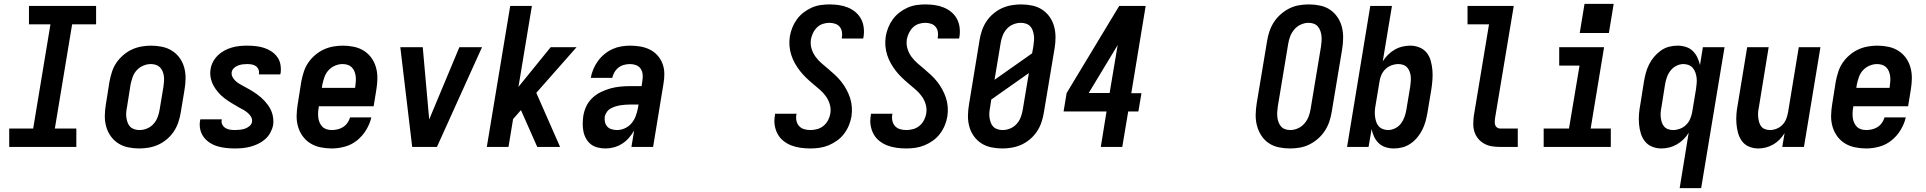

<svg xmlns="http://www.w3.org/2000/svg" viewBox="-20 -766 10040 1001"><path d="M28 0V-96H153L243 -639H131V-735H481V-639H356L266 -96H378V0Z M706 8Q676 8 647.5 2Q619 -4 596 -19Q573 -34 557 -56.5Q541 -79 533.5 -106.5Q526 -134 526.5 -163.5Q527 -193 532 -222L551 -342Q556 -367 564 -392Q572 -417 587 -439Q602 -461 623 -479Q644 -497 668 -508Q692 -519 717.5 -523.5Q743 -528 767 -528Q797 -528 825.5 -522Q854 -516 877.5 -501Q901 -486 917 -463.5Q933 -441 940.5 -413.5Q948 -386 947.5 -356.5Q947 -327 942 -298L922 -178Q918 -153 909.5 -128Q901 -103 886.5 -81Q872 -59 851 -41Q830 -23 806 -12Q782 -1 756.5 3.5Q731 8 706 8ZM707 -88Q727 -88 746.5 -96Q766 -104 780 -119.5Q794 -135 801.5 -154.5Q809 -174 812 -193L832 -313Q834 -327 835 -341Q836 -355 834.5 -368Q833 -381 828 -393.5Q823 -406 814 -415Q805 -424 792.5 -428Q780 -432 766 -432Q747 -432 727.5 -424Q708 -416 693.5 -400.5Q679 -385 672 -365.5Q665 -346 661 -327L642 -207Q639 -193 638 -179Q637 -165 639 -152Q641 -139 645.5 -126.5Q650 -114 659 -105Q668 -96 681 -92Q694 -88 707 -88Z M1205 8Q1182 8 1158.5 5.5Q1135 3 1113.5 -3.5Q1092 -10 1073.5 -22Q1055 -34 1042 -51.5Q1029 -69 1024 -91Q1019 -113 1023 -137Q1023 -139 1023.5 -140.5Q1024 -142 1025 -144H1136Q1136 -143 1136 -142.5Q1136 -142 1136 -141Q1133 -128 1139 -116.5Q1145 -105 1155.5 -98.5Q1166 -92 1179 -90Q1192 -88 1205 -88Q1218 -88 1231 -89.5Q1244 -91 1256.5 -95Q1269 -99 1280.5 -108.5Q1292 -118 1294 -131Q1296 -145 1288.5 -157.5Q1281 -170 1270.5 -178.5Q1260 -187 1248 -194Q1236 -201 1224 -207Q1205 -218 1186 -229.5Q1167 -241 1150 -254Q1133 -267 1118.5 -283.5Q1104 -300 1093.5 -319Q1083 -338 1078.5 -360.5Q1074 -383 1078 -406Q1081 -426 1091 -444.5Q1101 -463 1116.5 -478Q1132 -493 1151 -503Q1170 -513 1189.5 -518.5Q1209 -524 1229 -526Q1249 -528 1268 -528Q1291 -528 1313.5 -525.5Q1336 -523 1356.5 -516.5Q1377 -510 1395 -498Q1413 -486 1425.5 -469Q1438 -452 1442 -430Q1446 -408 1443 -385Q1442 -383 1442 -381.5Q1442 -380 1441 -378H1330Q1330 -379 1330 -379.5Q1330 -380 1330 -381Q1332 -393 1327.5 -404Q1323 -415 1313.5 -421.5Q1304 -428 1292.5 -430Q1281 -432 1268 -432Q1257 -432 1245 -430.5Q1233 -429 1221 -424.5Q1209 -420 1199.5 -411Q1190 -402 1188 -390Q1186 -376 1192.5 -364Q1199 -352 1209 -343Q1219 -334 1230.5 -327.5Q1242 -321 1254 -314.5Q1266 -308 1277.5 -301.5Q1289 -295 1300 -288Q1311 -281 1322 -273Q1333 -265 1342.5 -256.5Q1352 -248 1361 -238Q1370 -228 1377.5 -217.5Q1385 -207 1391 -195Q1397 -183 1400.5 -169.5Q1404 -156 1405 -142Q1406 -128 1404 -114Q1400 -94 1389.5 -74.5Q1379 -55 1362.5 -40.5Q1346 -26 1326.5 -16.5Q1307 -7 1286.5 -1.5Q1266 4 1245.5 6Q1225 8 1205 8Z M1710 8Q1680 8 1651 2Q1622 -4 1598.5 -18.5Q1575 -33 1558.5 -55.5Q1542 -78 1534 -105.5Q1526 -133 1526.5 -162.5Q1527 -192 1532 -222L1551 -342Q1556 -367 1564 -392Q1572 -417 1587 -439Q1602 -461 1623 -479Q1644 -497 1668 -508Q1692 -519 1717.5 -523.5Q1743 -528 1767 -528Q1797 -528 1825.5 -522Q1854 -516 1877.5 -501Q1901 -486 1917 -463.5Q1933 -441 1940.5 -413.5Q1948 -386 1947.5 -356.5Q1947 -327 1942 -298L1928 -212H1642V-207Q1639 -193 1638.5 -179Q1638 -165 1639.5 -152Q1641 -139 1646.5 -126.5Q1652 -114 1661 -105Q1670 -96 1683 -92Q1696 -88 1710 -88Q1724 -88 1739.5 -91.5Q1755 -95 1768.5 -103.5Q1782 -112 1791.5 -125.5Q1801 -139 1805 -154H1916Q1908 -120 1889 -88.5Q1870 -57 1841.5 -34Q1813 -11 1778 -1.5Q1743 8 1710 8ZM1658 -308H1831L1832 -313Q1834 -327 1835 -341Q1836 -355 1834.5 -368Q1833 -381 1828 -393.5Q1823 -406 1814 -415Q1805 -424 1792.5 -428Q1780 -432 1766 -432Q1747 -432 1727.5 -424Q1708 -416 1693.5 -400.5Q1679 -385 1672 -365.5Q1665 -346 1661 -327Z M2129 0 2067 -520H2184L2215 -173Q2216 -166 2216.5 -158.5Q2217 -151 2217 -143Q2221 -151 2224 -158.5Q2227 -166 2230 -173L2375 -520H2493L2258 0Z M2518 0 2640 -735H2753L2683 -313L2851 -520H2986L2776 -282L2900 0H2781L2696 -192L2655 -145L2631 0Z M3137 8Q3116 8 3096 3Q3076 -2 3061 -13.5Q3046 -25 3036 -42.5Q3026 -60 3022 -79.5Q3018 -99 3018 -119.5Q3018 -140 3021 -161Q3025 -187 3036.5 -211.5Q3048 -236 3068 -255Q3088 -274 3112.5 -286Q3137 -298 3162.5 -305Q3188 -312 3214 -314.5Q3240 -317 3265 -317H3325L3329 -345Q3332 -361 3330.5 -377.5Q3329 -394 3320.5 -407Q3312 -420 3297 -426Q3282 -432 3265 -432Q3250 -432 3234 -428Q3218 -424 3205 -414Q3192 -404 3183.5 -389.5Q3175 -375 3172 -360H3060Q3064 -383 3073.5 -405.5Q3083 -428 3097.5 -448Q3112 -468 3131.5 -484Q3151 -500 3173 -510Q3195 -520 3218.5 -524Q3242 -528 3265 -528Q3292 -528 3318.5 -523.5Q3345 -519 3368 -507.5Q3391 -496 3408 -477Q3425 -458 3434 -434Q3443 -410 3443.5 -383Q3444 -356 3439 -329L3385 0H3272L3286 -85Q3274 -65 3258.5 -47Q3243 -29 3223 -16.5Q3203 -4 3181 2Q3159 8 3137 8ZM3197 -88Q3218 -88 3238.5 -97.5Q3259 -107 3273 -124Q3287 -141 3294.5 -161.5Q3302 -182 3306 -203L3309 -221H3265Q3253 -221 3240 -220Q3227 -219 3214 -217Q3201 -215 3188.5 -211Q3176 -207 3164 -200.5Q3152 -194 3144 -182.5Q3136 -171 3133 -159Q3131 -144 3134 -130Q3137 -116 3146 -106Q3155 -96 3169 -92Q3183 -88 3197 -88Z M4205 8Q4179 8 4154 4.5Q4129 1 4106.5 -7.5Q4084 -16 4065 -31Q4046 -46 4034.5 -67Q4023 -88 4019 -113Q4015 -138 4020 -164Q4020 -166 4020.5 -168Q4021 -170 4021 -173H4133Q4133 -172 4132.5 -171Q4132 -170 4132 -169Q4129 -152 4132.5 -136Q4136 -120 4146.5 -108.5Q4157 -97 4172.5 -92.5Q4188 -88 4205 -88Q4223 -88 4241 -93Q4259 -98 4273.5 -110Q4288 -122 4297 -139Q4306 -156 4309 -174Q4313 -199 4306 -222.5Q4299 -246 4285 -265Q4271 -284 4253 -299.5Q4235 -315 4217 -330Q4199 -345 4182 -361.5Q4165 -378 4150.5 -396.5Q4136 -415 4124.5 -435.5Q4113 -456 4105.5 -479Q4098 -502 4096 -527Q4094 -552 4098 -577Q4102 -600 4111 -622.5Q4120 -645 4134.5 -665Q4149 -685 4169 -700.5Q4189 -716 4211.5 -726Q4234 -736 4257.5 -739.5Q4281 -743 4304 -743Q4329 -743 4353.5 -739.5Q4378 -736 4400 -727Q4422 -718 4440 -703Q4458 -688 4469 -667.5Q4480 -647 4483 -622.5Q4486 -598 4482 -573Q4481 -571 4481 -569Q4481 -567 4480 -565H4369Q4369 -566 4369 -567Q4369 -568 4369 -569Q4372 -584 4369.5 -599.5Q4367 -615 4358 -626Q4349 -637 4334.5 -642Q4320 -647 4304 -647Q4287 -647 4270 -641.5Q4253 -636 4240 -623.5Q4227 -611 4219 -594.5Q4211 -578 4208 -562Q4204 -536 4211 -512.5Q4218 -489 4232 -470Q4246 -451 4264 -435.5Q4282 -420 4300 -405Q4318 -390 4335 -374Q4352 -358 4366.5 -339.5Q4381 -321 4392.5 -300Q4404 -279 4411.5 -256.5Q4419 -234 4421 -209Q4423 -184 4419 -158Q4415 -135 4405.5 -112Q4396 -89 4380.5 -68.5Q4365 -48 4344 -33Q4323 -18 4300 -8.5Q4277 1 4253 4.5Q4229 8 4205 8Z M4705 8Q4679 8 4654 4.5Q4629 1 4606.5 -7.5Q4584 -16 4565 -31Q4546 -46 4534.5 -67Q4523 -88 4519 -113Q4515 -138 4520 -164Q4520 -166 4520.5 -168Q4521 -170 4521 -173H4633Q4633 -172 4632.5 -171Q4632 -170 4632 -169Q4629 -152 4632.5 -136Q4636 -120 4646.5 -108.5Q4657 -97 4672.5 -92.5Q4688 -88 4705 -88Q4723 -88 4741 -93Q4759 -98 4773.5 -110Q4788 -122 4797 -139Q4806 -156 4809 -174Q4813 -199 4806 -222.5Q4799 -246 4785 -265Q4771 -284 4753 -299.5Q4735 -315 4717 -330Q4699 -345 4682 -361.5Q4665 -378 4650.5 -396.5Q4636 -415 4624.5 -435.5Q4613 -456 4605.5 -479Q4598 -502 4596 -527Q4594 -552 4598 -577Q4602 -600 4611 -622.5Q4620 -645 4634.5 -665Q4649 -685 4669 -700.5Q4689 -716 4711.5 -726Q4734 -736 4757.5 -739.5Q4781 -743 4804 -743Q4829 -743 4853.5 -739.5Q4878 -736 4900 -727Q4922 -718 4940 -703Q4958 -688 4969 -667.5Q4980 -647 4983 -622.5Q4986 -598 4982 -573Q4981 -571 4981 -569Q4981 -567 4980 -565H4869Q4869 -566 4869 -567Q4869 -568 4869 -569Q4872 -584 4869.5 -599.5Q4867 -615 4858 -626Q4849 -637 4834.5 -642Q4820 -647 4804 -647Q4787 -647 4770 -641.5Q4753 -636 4740 -623.5Q4727 -611 4719 -594.5Q4711 -578 4708 -562Q4704 -536 4711 -512.5Q4718 -489 4732 -470Q4746 -451 4764 -435.5Q4782 -420 4800 -405Q4818 -390 4835 -374Q4852 -358 4866.5 -339.5Q4881 -321 4892.5 -300Q4904 -279 4911.5 -256.5Q4919 -234 4921 -209Q4923 -184 4919 -158Q4915 -135 4905.5 -112Q4896 -89 4880.5 -68.5Q4865 -48 4844 -33Q4823 -18 4800 -8.5Q4777 1 4753 4.5Q4729 8 4705 8Z M5206 8Q5176 8 5147.5 2Q5119 -4 5096 -19Q5073 -34 5057 -56.5Q5041 -79 5033.5 -106.5Q5026 -134 5026.5 -163.5Q5027 -193 5032 -222L5087 -557Q5091 -582 5099.5 -607Q5108 -632 5122.5 -654Q5137 -676 5158 -694Q5179 -712 5203 -723Q5227 -734 5252.5 -738.5Q5278 -743 5303 -743Q5333 -743 5361.5 -737Q5390 -731 5413 -716Q5436 -701 5452 -678.5Q5468 -656 5475.5 -628.5Q5483 -601 5483 -571.5Q5483 -542 5478 -513L5422 -178Q5418 -153 5409.5 -128Q5401 -103 5386.5 -81Q5372 -59 5351 -41Q5330 -23 5306 -12Q5282 -1 5256.5 3.5Q5231 8 5206 8ZM5165 -350 5361 -488 5368 -528Q5370 -542 5371 -556Q5372 -570 5370 -583Q5368 -596 5363.5 -608.5Q5359 -621 5350 -630Q5341 -639 5328 -643Q5315 -647 5302 -647Q5282 -647 5262.5 -639Q5243 -631 5229 -615.5Q5215 -600 5207.5 -580.5Q5200 -561 5197 -542ZM5207 -88Q5227 -88 5246.5 -96Q5266 -104 5280 -119.5Q5294 -135 5301.5 -154.5Q5309 -174 5312 -193L5344 -385L5148 -247L5142 -207Q5139 -193 5138 -179Q5137 -165 5139 -152Q5141 -139 5145.5 -126.5Q5150 -114 5159 -105Q5168 -96 5181 -92Q5194 -88 5207 -88Z M5719 0 5749 -185H5525L5541 -281L5815 -735H5953L5878 -280H5931L5915 -185H5862L5831 0ZM5656 -281H5765L5807 -531Z M6706 8Q6676 8 6647 2Q6618 -4 6595 -19.5Q6572 -35 6556.5 -58.5Q6541 -82 6533.5 -110Q6526 -138 6526.5 -167.5Q6527 -197 6532 -228L6586 -552Q6590 -578 6598.5 -603Q6607 -628 6621.5 -650.5Q6636 -673 6657 -691.5Q6678 -710 6702 -722Q6726 -734 6752 -738.5Q6778 -743 6803 -743Q6833 -743 6862 -737Q6891 -731 6914 -715.5Q6937 -700 6953 -676.5Q6969 -653 6976 -625Q6983 -597 6982.5 -567.5Q6982 -538 6977 -507L6923 -183Q6919 -157 6910.5 -132Q6902 -107 6887.5 -84.5Q6873 -62 6852 -43.5Q6831 -25 6807 -13Q6783 -1 6757 3.5Q6731 8 6706 8ZM6707 -88Q6727 -88 6747 -97Q6767 -106 6781 -122.5Q6795 -139 6802.5 -158.5Q6810 -178 6813 -198L6867 -523Q6869 -537 6870 -551.5Q6871 -566 6869.5 -579.5Q6868 -593 6863.5 -605.5Q6859 -618 6850.5 -628Q6842 -638 6829 -642.5Q6816 -647 6802 -647Q6782 -647 6762 -638Q6742 -629 6728 -612.5Q6714 -596 6706.5 -576.5Q6699 -557 6696 -537L6642 -212Q6640 -198 6639 -183.5Q6638 -169 6639.5 -155.5Q6641 -142 6645.5 -129.5Q6650 -117 6658.5 -107Q6667 -97 6680 -92.5Q6693 -88 6707 -88Z M7248 8Q7225 8 7204 1.5Q7183 -5 7168 -19.5Q7153 -34 7144 -53Q7135 -72 7131 -93L7115 0H7003L7124 -735H7237L7189 -446Q7201 -465 7216.5 -480.5Q7232 -496 7251 -507Q7270 -518 7291 -523Q7312 -528 7332 -528Q7358 -528 7381 -518.5Q7404 -509 7418.5 -490.5Q7433 -472 7439.5 -448Q7446 -424 7448 -399.5Q7450 -375 7448 -349Q7446 -323 7442 -298L7422 -178Q7418 -155 7412 -133Q7406 -111 7395.5 -90Q7385 -69 7370 -50.5Q7355 -32 7335 -18Q7315 -4 7292.5 2Q7270 8 7248 8ZM7217 -88Q7235 -88 7253.5 -97Q7272 -106 7284 -122Q7296 -138 7302.5 -156.5Q7309 -175 7312 -193L7332 -313Q7334 -327 7335 -340.5Q7336 -354 7335 -367Q7334 -380 7329.5 -392Q7325 -404 7317 -413.5Q7309 -423 7296.5 -427.5Q7284 -432 7271 -432Q7253 -432 7235 -425.5Q7217 -419 7203 -405.5Q7189 -392 7181.5 -374.5Q7174 -357 7172 -340L7152 -220Q7149 -205 7148 -190Q7147 -175 7148.5 -161Q7150 -147 7154 -133.5Q7158 -120 7166.5 -109.5Q7175 -99 7188.5 -93.5Q7202 -88 7217 -88Z M7800 0Q7778 0 7757 -3.5Q7736 -7 7718 -17Q7700 -27 7687 -42.5Q7674 -58 7667.5 -77.5Q7661 -97 7661 -119Q7661 -141 7664 -163L7743 -639H7631V-735H7872L7774 -147Q7773 -138 7773 -129.5Q7773 -121 7775.5 -113.5Q7778 -106 7785 -101Q7792 -96 7800 -96H7893V0Z M8028 0V-96H8160L8215 -424H8109V-520H8343L8273 -96H8378V0ZM8368 -594H8216L8241 -746H8393Z M8737 215 8784 -74Q8773 -55 8757 -39.5Q8741 -24 8722 -13Q8703 -2 8682.5 3Q8662 8 8641 8Q8616 8 8593 -1.5Q8570 -11 8555.5 -29.5Q8541 -48 8534 -72Q8527 -96 8525 -120.5Q8523 -145 8525 -171Q8527 -197 8532 -222L8551 -342Q8555 -365 8561 -387Q8567 -409 8577.5 -430Q8588 -451 8603.5 -469.5Q8619 -488 8638.5 -502Q8658 -516 8680.5 -522Q8703 -528 8726 -528Q8748 -528 8769 -521.5Q8790 -515 8805 -500.5Q8820 -486 8829 -467Q8838 -448 8843 -427L8858 -520H8971L8849 215ZM8703 -88Q8720 -88 8738 -94.5Q8756 -101 8770 -114.5Q8784 -128 8791.5 -145.5Q8799 -163 8802 -180L8822 -300Q8824 -315 8825.5 -330Q8827 -345 8825.5 -359Q8824 -373 8819.5 -386.5Q8815 -400 8806.5 -410.5Q8798 -421 8785 -426.5Q8772 -432 8757 -432Q8738 -432 8720 -423Q8702 -414 8689.5 -398Q8677 -382 8670.5 -363.5Q8664 -345 8661 -327L8642 -207Q8639 -193 8638 -179.5Q8637 -166 8638.5 -153Q8640 -140 8644 -128Q8648 -116 8656 -106.5Q8664 -97 8676.5 -92.5Q8689 -88 8703 -88Z M9147 8Q9121 8 9098.5 -1.5Q9076 -11 9062 -30Q9048 -49 9041.5 -72.5Q9035 -96 9033 -121Q9031 -146 9033 -171.5Q9035 -197 9040 -222L9089 -520H9201L9150 -207Q9147 -193 9146 -180Q9145 -167 9146.5 -154Q9148 -141 9151.5 -128.5Q9155 -116 9162.5 -106.5Q9170 -97 9182.5 -92.5Q9195 -88 9208 -88Q9225 -88 9242.5 -95Q9260 -102 9273 -115.5Q9286 -129 9292.5 -146Q9299 -163 9302 -180L9358 -520H9471L9385 0H9272L9284 -72Q9273 -54 9258 -38.5Q9243 -23 9224.5 -12.5Q9206 -2 9186 3Q9166 8 9147 8Z M9710 8Q9680 8 9651 2Q9622 -4 9598.5 -18.5Q9575 -33 9558.5 -55.5Q9542 -78 9534 -105.5Q9526 -133 9526.5 -162.5Q9527 -192 9532 -222L9551 -342Q9556 -367 9564 -392Q9572 -417 9587 -439Q9602 -461 9623 -479Q9644 -497 9668 -508Q9692 -519 9717.5 -523.5Q9743 -528 9767 -528Q9797 -528 9825.5 -522Q9854 -516 9877.5 -501Q9901 -486 9917 -463.5Q9933 -441 9940.5 -413.5Q9948 -386 9947.5 -356.5Q9947 -327 9942 -298L9928 -212H9642V-207Q9639 -193 9638.5 -179Q9638 -165 9639.5 -152Q9641 -139 9646.5 -126.5Q9652 -114 9661 -105Q9670 -96 9683 -92Q9696 -88 9710 -88Q9724 -88 9739.5 -91.5Q9755 -95 9768.5 -103.5Q9782 -112 9791.5 -125.5Q9801 -139 9805 -154H9916Q9908 -120 9889 -88.5Q9870 -57 9841.5 -34Q9813 -11 9778 -1.5Q9743 8 9710 8ZM9658 -308H9831L9832 -313Q9834 -327 9835 -341Q9836 -355 9834.5 -368Q9833 -381 9828 -393.5Q9823 -406 9814 -415Q9805 -424 9792.5 -428Q9780 -432 9766 -432Q9747 -432 9727.5 -424Q9708 -416 9693.5 -400.5Q9679 -385 9672 -365.5Q9665 -346 9661 -327Z"/></svg>

Font: Iosevka SS04 Oblique
Style: Bold
Weight: 700
Italic angle: -9°
Monospace: yes
Designer: Belleve Invis
Foundry: Belleve Invis
Version: Version 19.0.0; ttfautohint (v1.8.4)